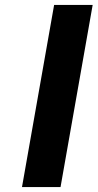

<svg xmlns="http://www.w3.org/2000/svg" viewBox="-20 -757 395 777"><path d="M69 0 199 -737H355L225 0Z"/></svg>

Font: Tomorrow SemiBold
Style: Italic
Weight: 600
Italic angle: -10°
Designer: Tony de Marco, Monica Rizzolli
Foundry: Just in Type
Version: Version 2.002